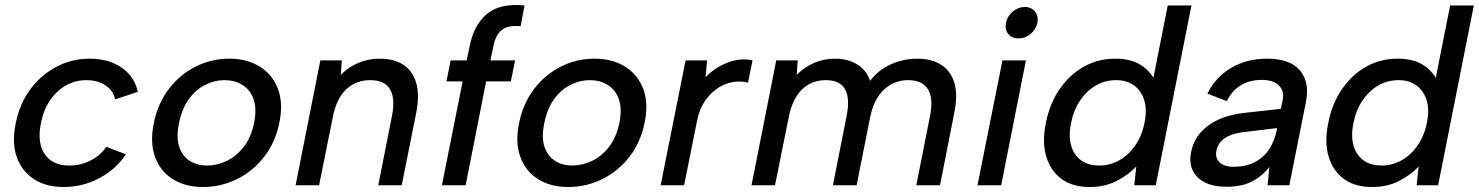

<svg xmlns="http://www.w3.org/2000/svg" viewBox="-20 -742 5923 769"><path d="M235 7Q163 7 114.5 -25.5Q66 -58 46.5 -115Q27 -172 43 -248Q58 -325 100.5 -383Q143 -441 205 -474Q267 -507 339 -507Q416 -507 467.5 -471Q519 -435 532 -374L441 -344Q434 -379 402.5 -400Q371 -421 326 -421Q281 -421 243.5 -399.5Q206 -378 180 -339.5Q154 -301 144 -249Q128 -171 159 -125Q190 -79 258 -79Q303 -79 342.5 -99Q382 -119 406 -154L484 -124Q445 -64 378 -28.5Q311 7 235 7Z M793 7Q722 7 672 -24.5Q622 -56 601 -113.5Q580 -171 596 -249Q612 -328 656.5 -386Q701 -444 764 -475.5Q827 -507 898 -507Q969 -507 1020 -475.5Q1071 -444 1093 -386.5Q1115 -329 1099 -251Q1083 -172 1038 -114Q993 -56 929 -24.5Q865 7 793 7ZM809 -79Q849 -79 888 -97.5Q927 -116 956.5 -154Q986 -192 998 -251Q1009 -309 995 -346.5Q981 -384 950 -402.5Q919 -421 879 -421Q840 -421 802.5 -402.5Q765 -384 737 -346Q709 -308 697 -249Q685 -191 698 -153.5Q711 -116 740.5 -97.5Q770 -79 809 -79Z M1263 -500H1349L1345 -442Q1375 -473 1415 -490Q1455 -507 1500 -507Q1558 -507 1595.5 -482.5Q1633 -458 1647 -410Q1661 -362 1647 -290L1589 0H1495L1550 -278Q1564 -348 1542 -384.5Q1520 -421 1463 -421Q1405 -421 1366 -383.5Q1327 -346 1313 -273L1258 0H1164Z M1861 -556Q1877 -641 1929.5 -685.5Q1982 -730 2081 -720L2065 -637Q2013 -642 1988.5 -621Q1964 -600 1956 -556L1944 -500H2043L2026 -416H1927L1845 0H1750L1833 -416H1768L1785 -500H1849Z M2256 7Q2185 7 2135 -24.5Q2085 -56 2064 -113.5Q2043 -171 2059 -249Q2075 -328 2119.5 -386Q2164 -444 2227 -475.5Q2290 -507 2361 -507Q2432 -507 2483 -475.5Q2534 -444 2556 -386.5Q2578 -329 2562 -251Q2546 -172 2501 -114Q2456 -56 2392 -24.5Q2328 7 2256 7ZM2272 -79Q2312 -79 2351 -97.5Q2390 -116 2419.5 -154Q2449 -192 2461 -251Q2472 -309 2458 -346.5Q2444 -384 2413 -402.5Q2382 -421 2342 -421Q2303 -421 2265.5 -402.5Q2228 -384 2200 -346Q2172 -308 2160 -249Q2148 -191 2161 -153.5Q2174 -116 2203.5 -97.5Q2233 -79 2272 -79Z M2726 -500H2812L2806 -433Q2831 -459 2862.5 -476.5Q2894 -494 2927.5 -501Q2961 -508 2994 -500L2976 -411Q2946 -419 2913.5 -413Q2881 -407 2852.5 -387.5Q2824 -368 2802.5 -336Q2781 -304 2772 -259L2720 0H2626Z M3089 -500H3175L3171 -442Q3200 -472 3239.5 -489.5Q3279 -507 3324 -507Q3375 -507 3412.5 -484.5Q3450 -462 3465 -418Q3498 -462 3548.5 -484.5Q3599 -507 3654 -507Q3711 -507 3749.5 -482.5Q3788 -458 3802.5 -410Q3817 -362 3802 -290L3745 0H3650L3705 -278Q3719 -348 3696.5 -384.5Q3674 -421 3617 -421Q3561 -421 3520.5 -383Q3480 -345 3465 -272L3411 0H3316L3371 -278Q3385 -348 3364.5 -384.5Q3344 -421 3288 -421Q3230 -421 3191.5 -383Q3153 -345 3139 -272L3084 0H2990Z M3995 -500H4089L3990 0H3895ZM4060 -588Q4033 -588 4018.5 -606Q4004 -624 4009 -650Q4014 -677 4036 -695.5Q4058 -714 4085 -714Q4111 -714 4125.5 -695.5Q4140 -677 4135 -650Q4129 -624 4107.5 -606Q4086 -588 4060 -588Z M4607 -415 4596 -412 4657 -720H4752L4609 0H4523L4531 -75Q4499 -41 4452 -17Q4405 7 4344 7Q4276 7 4232 -25Q4188 -57 4170.5 -115Q4153 -173 4169 -250Q4184 -327 4224 -385Q4264 -443 4321 -475Q4378 -507 4446 -507Q4511 -507 4551 -480.5Q4591 -454 4607 -415ZM4270 -250Q4254 -173 4285 -126Q4316 -79 4383 -79Q4424 -79 4461 -99Q4498 -119 4525.5 -157.5Q4553 -196 4564 -250Q4575 -304 4562.5 -342Q4550 -380 4521 -400.5Q4492 -421 4451 -421Q4406 -421 4369 -399.5Q4332 -378 4306 -339.5Q4280 -301 4270 -250Z M5057 0 5064 -73Q5034 -35 4993 -14.5Q4952 6 4894 6Q4840 6 4805.5 -11.5Q4771 -29 4756.5 -60.5Q4742 -92 4751 -134Q4763 -197 4818.5 -238.5Q4874 -280 4965 -290L5110 -306L5118 -345Q5124 -377 5102.5 -399.5Q5081 -422 5032 -422Q4986 -422 4950 -400.5Q4914 -379 4894 -337L4816 -367Q4848 -433 4911 -470Q4974 -507 5054 -507Q5147 -507 5186.5 -460Q5226 -413 5211 -336L5144 0ZM5095 -229 4954 -212Q4910 -206 4884 -187.5Q4858 -169 4852 -139Q4846 -111 4864 -92.5Q4882 -74 4921 -74Q4969 -74 5004.5 -92Q5040 -110 5062 -142.5Q5084 -175 5093 -218Z M5738 -415 5727 -412 5788 -720H5883L5740 0H5654L5662 -75Q5630 -41 5583 -17Q5536 7 5475 7Q5407 7 5363 -25Q5319 -57 5301.5 -115Q5284 -173 5300 -250Q5315 -327 5355 -385Q5395 -443 5452 -475Q5509 -507 5577 -507Q5642 -507 5682 -480.5Q5722 -454 5738 -415ZM5401 -250Q5385 -173 5416 -126Q5447 -79 5514 -79Q5555 -79 5592 -99Q5629 -119 5656.5 -157.5Q5684 -196 5695 -250Q5706 -304 5693.5 -342Q5681 -380 5652 -400.5Q5623 -421 5582 -421Q5537 -421 5500 -399.5Q5463 -378 5437 -339.5Q5411 -301 5401 -250Z"/></svg>

Font: Albert Sans Medium
Style: Italic
Weight: 500
Italic angle: -11.25°
Designer: Andreas Rasmussen
Foundry: a.Foundry
Version: Version 1.025